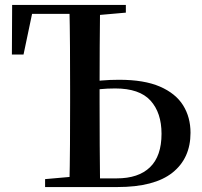

<svg xmlns="http://www.w3.org/2000/svg" viewBox="-20 -755 814 775"><path d="M322 0V-35H451Q539 -35 585.5 -80Q632 -125 632 -215Q632 -300 587.5 -349Q543 -398 445 -398Q413 -398 383 -395Q353 -392 322 -385V-420Q355 -427 389 -430Q423 -433 461 -433Q562 -433 625.5 -405.5Q689 -378 719 -330Q749 -282 749 -219Q749 -116 676 -58Q603 0 454 0ZM260 0Q262 -86 262.5 -171.5Q263 -257 263 -342V-393Q263 -479 262.5 -565Q262 -651 260 -735H384Q383 -651 382.5 -567Q382 -483 382 -409V-342Q382 -256 382.5 -170.5Q383 -85 384 0ZM28 -535 29 -735H349V-699H60L117 -735L75 -535ZM162 0V-32L309 -45H322V0ZM321 -691V-735H488V-704L341 -691Z"/></svg>

Font: Noto Serif KR SemiBold
Style: Regular
Weight: 600
Designer: Ryoko NISHIZUKA 西塚涼子 (kana & ideographs); Frank Grießhammer (Latin, Greek & Cyrillic); Wenlong ZHANG 张文龙 (bopomofo); San
Foundry: Adobe
Version: Version 2.003-H1;hotconv 1.1.1;makeotfexe 2.6.0